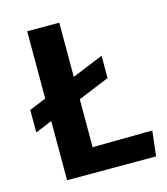

<svg xmlns="http://www.w3.org/2000/svg" viewBox="-96 -687 662 762"><g transform="rotate(-15 235.5 -306.0)"><path d="M346 -441.8V-350L17 -214.9V-307.2ZM86 0V-612H217.8V-100.4L463.6 -103.2L451.7 0Z"/></g></svg>

Font: Ancizar Sans Thin
Style: Regular
Weight: 100
Designer: Cesar Puertas, Viviana Monsalve, Julian Moncada, Julian Prieto, Jose Castro, Mariel Hernandez, Felipe Aragon, Sara Alarc
Version: Version 8.100